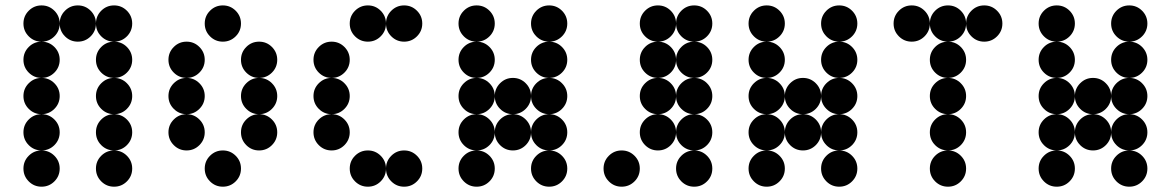

<svg xmlns="http://www.w3.org/2000/svg" viewBox="-20 -704 4415 724"><path d="M205.1 -615.2Q205.1 -586.9 185.1 -566.9Q165 -546.9 136.7 -546.9Q108.4 -546.9 88.4 -566.9Q68.4 -586.9 68.4 -615.2Q68.4 -643.6 88.4 -663.6Q108.4 -683.6 136.7 -683.6Q165 -683.6 185.1 -663.6Q205.1 -643.6 205.1 -615.2ZM341.8 -615.2Q341.8 -586.9 321.8 -566.9Q301.8 -546.9 273.4 -546.9Q245.1 -546.9 225.1 -566.9Q205.1 -586.9 205.1 -615.2Q205.1 -643.6 225.1 -663.6Q245.1 -683.6 273.4 -683.6Q301.8 -683.6 321.8 -663.6Q341.8 -643.6 341.8 -615.2ZM478.5 -615.2Q478.5 -586.9 458.5 -566.9Q438.5 -546.9 410.2 -546.9Q381.8 -546.9 361.8 -566.9Q341.8 -586.9 341.8 -615.2Q341.8 -643.6 361.8 -663.6Q381.8 -683.6 410.2 -683.6Q438.5 -683.6 458.5 -663.6Q478.5 -643.6 478.5 -615.2ZM205.1 -478.5Q205.1 -450.2 185.1 -430.2Q165 -410.2 136.7 -410.2Q108.4 -410.2 88.4 -430.2Q68.4 -450.2 68.4 -478.5Q68.4 -506.8 88.4 -526.9Q108.4 -546.9 136.7 -546.9Q165 -546.9 185.1 -526.9Q205.1 -506.8 205.1 -478.5ZM478.5 -478.5Q478.5 -450.2 458.5 -430.2Q438.5 -410.2 410.2 -410.2Q381.8 -410.2 361.8 -430.2Q341.8 -450.2 341.8 -478.5Q341.8 -506.8 361.8 -526.9Q381.8 -546.9 410.2 -546.9Q438.5 -546.9 458.5 -526.9Q478.5 -506.8 478.5 -478.5ZM205.1 -341.8Q205.1 -313.5 185.1 -293.5Q165 -273.4 136.7 -273.4Q108.4 -273.4 88.4 -293.5Q68.4 -313.5 68.4 -341.8Q68.4 -370.1 88.4 -390.1Q108.4 -410.2 136.7 -410.2Q165 -410.2 185.1 -390.1Q205.1 -370.1 205.1 -341.8ZM478.5 -341.8Q478.5 -313.5 458.5 -293.5Q438.5 -273.4 410.2 -273.4Q381.8 -273.4 361.8 -293.5Q341.8 -313.5 341.8 -341.8Q341.8 -370.1 361.8 -390.1Q381.8 -410.2 410.2 -410.2Q438.5 -410.2 458.5 -390.1Q478.5 -370.1 478.5 -341.8ZM205.1 -205.1Q205.1 -176.8 185.1 -156.7Q165 -136.7 136.7 -136.7Q108.4 -136.7 88.4 -156.7Q68.4 -176.8 68.4 -205.1Q68.4 -233.4 88.4 -253.4Q108.4 -273.4 136.7 -273.4Q165 -273.4 185.1 -253.4Q205.1 -233.4 205.1 -205.1ZM478.5 -205.1Q478.5 -176.8 458.5 -156.7Q438.5 -136.7 410.2 -136.7Q381.8 -136.7 361.8 -156.7Q341.8 -176.8 341.8 -205.1Q341.8 -233.4 361.8 -253.4Q381.8 -273.4 410.2 -273.4Q438.5 -273.4 458.5 -253.4Q478.5 -233.4 478.5 -205.1ZM205.1 -68.4Q205.1 -40 185.1 -20Q165 0 136.7 0Q108.4 0 88.4 -20Q68.4 -40 68.4 -68.4Q68.4 -96.7 88.4 -116.7Q108.4 -136.7 136.7 -136.7Q165 -136.7 185.1 -116.7Q205.1 -96.7 205.1 -68.4ZM478.5 -68.4Q478.5 -40 458.5 -20Q438.5 0 410.2 0Q381.8 0 361.8 -20Q341.8 -40 341.8 -68.4Q341.8 -96.7 361.8 -116.7Q381.8 -136.7 410.2 -136.7Q438.5 -136.7 458.5 -116.7Q478.5 -96.7 478.5 -68.4Z M888.7 -615.2Q888.7 -586.9 868.7 -566.9Q848.6 -546.9 820.3 -546.9Q792 -546.9 772 -566.9Q752 -586.9 752 -615.2Q752 -643.6 772 -663.6Q792 -683.6 820.3 -683.6Q848.6 -683.6 868.7 -663.6Q888.7 -643.6 888.7 -615.2ZM752 -478.5Q752 -450.2 731.9 -430.2Q711.9 -410.2 683.6 -410.2Q655.3 -410.2 635.3 -430.2Q615.2 -450.2 615.2 -478.5Q615.2 -506.8 635.3 -526.9Q655.3 -546.9 683.6 -546.9Q711.9 -546.9 731.9 -526.9Q752 -506.8 752 -478.5ZM1025.4 -478.5Q1025.4 -450.2 1005.4 -430.2Q985.4 -410.2 957 -410.2Q928.7 -410.2 908.7 -430.2Q888.7 -450.2 888.7 -478.5Q888.7 -506.8 908.7 -526.9Q928.7 -546.9 957 -546.9Q985.4 -546.9 1005.4 -526.9Q1025.4 -506.8 1025.4 -478.5ZM752 -341.8Q752 -313.5 731.9 -293.5Q711.9 -273.4 683.6 -273.4Q655.3 -273.4 635.3 -293.5Q615.2 -313.5 615.2 -341.8Q615.2 -370.1 635.3 -390.1Q655.3 -410.2 683.6 -410.2Q711.9 -410.2 731.9 -390.1Q752 -370.1 752 -341.8ZM1025.4 -341.8Q1025.4 -313.5 1005.4 -293.5Q985.4 -273.4 957 -273.4Q928.7 -273.4 908.7 -293.5Q888.7 -313.5 888.7 -341.8Q888.7 -370.1 908.7 -390.1Q928.7 -410.2 957 -410.2Q985.4 -410.2 1005.4 -390.1Q1025.4 -370.1 1025.4 -341.8ZM752 -205.1Q752 -176.8 731.9 -156.7Q711.9 -136.7 683.6 -136.7Q655.3 -136.7 635.3 -156.7Q615.2 -176.8 615.2 -205.1Q615.2 -233.4 635.3 -253.4Q655.3 -273.4 683.6 -273.4Q711.9 -273.4 731.9 -253.4Q752 -233.4 752 -205.1ZM1025.4 -205.1Q1025.4 -176.8 1005.4 -156.7Q985.4 -136.7 957 -136.7Q928.7 -136.7 908.7 -156.7Q888.7 -176.8 888.7 -205.1Q888.7 -233.4 908.7 -253.4Q928.7 -273.4 957 -273.4Q985.4 -273.4 1005.4 -253.4Q1025.4 -233.4 1025.4 -205.1ZM888.7 -68.4Q888.7 -40 868.7 -20Q848.6 0 820.3 0Q792 0 772 -20Q752 -40 752 -68.4Q752 -96.7 772 -116.7Q792 -136.7 820.3 -136.7Q848.6 -136.7 868.7 -116.7Q888.7 -96.7 888.7 -68.4Z M1435.5 -615.2Q1435.5 -586.9 1415.5 -566.9Q1395.5 -546.9 1367.2 -546.9Q1338.9 -546.9 1318.8 -566.9Q1298.8 -586.9 1298.8 -615.2Q1298.8 -643.6 1318.8 -663.6Q1338.9 -683.6 1367.2 -683.6Q1395.5 -683.6 1415.5 -663.6Q1435.5 -643.6 1435.5 -615.2ZM1572.3 -615.2Q1572.3 -586.9 1552.2 -566.9Q1532.2 -546.9 1503.9 -546.9Q1475.6 -546.9 1455.6 -566.9Q1435.5 -586.9 1435.5 -615.2Q1435.5 -643.6 1455.6 -663.6Q1475.6 -683.6 1503.9 -683.6Q1532.2 -683.6 1552.2 -663.6Q1572.3 -643.6 1572.3 -615.2ZM1298.8 -478.5Q1298.8 -450.2 1278.8 -430.2Q1258.8 -410.2 1230.5 -410.2Q1202.1 -410.2 1182.1 -430.2Q1162.1 -450.2 1162.1 -478.5Q1162.1 -506.8 1182.1 -526.9Q1202.1 -546.9 1230.5 -546.9Q1258.8 -546.9 1278.8 -526.9Q1298.8 -506.8 1298.8 -478.5ZM1298.8 -341.8Q1298.8 -313.5 1278.8 -293.5Q1258.8 -273.4 1230.5 -273.4Q1202.1 -273.4 1182.1 -293.5Q1162.1 -313.5 1162.1 -341.8Q1162.1 -370.1 1182.1 -390.1Q1202.1 -410.2 1230.5 -410.2Q1258.8 -410.2 1278.8 -390.1Q1298.8 -370.1 1298.8 -341.8ZM1298.8 -205.1Q1298.8 -176.8 1278.8 -156.7Q1258.8 -136.7 1230.5 -136.7Q1202.1 -136.7 1182.1 -156.7Q1162.1 -176.8 1162.1 -205.1Q1162.1 -233.4 1182.1 -253.4Q1202.1 -273.4 1230.5 -273.4Q1258.8 -273.4 1278.8 -253.4Q1298.8 -233.4 1298.8 -205.1ZM1435.5 -68.4Q1435.5 -40 1415.5 -20Q1395.5 0 1367.2 0Q1338.9 0 1318.8 -20Q1298.8 -40 1298.8 -68.4Q1298.8 -96.7 1318.8 -116.7Q1338.9 -136.7 1367.2 -136.7Q1395.5 -136.7 1415.5 -116.7Q1435.5 -96.7 1435.5 -68.4ZM1572.3 -68.4Q1572.3 -40 1552.2 -20Q1532.2 0 1503.9 0Q1475.6 0 1455.6 -20Q1435.5 -40 1435.5 -68.4Q1435.5 -96.7 1455.6 -116.7Q1475.6 -136.7 1503.9 -136.7Q1532.2 -136.7 1552.2 -116.7Q1572.3 -96.7 1572.3 -68.4Z M1845.7 -615.2Q1845.7 -586.9 1825.7 -566.9Q1805.7 -546.9 1777.3 -546.9Q1749 -546.9 1729 -566.9Q1709 -586.9 1709 -615.2Q1709 -643.6 1729 -663.6Q1749 -683.6 1777.3 -683.6Q1805.7 -683.6 1825.7 -663.6Q1845.7 -643.6 1845.7 -615.2ZM2119.1 -615.2Q2119.1 -586.9 2099.1 -566.9Q2079.1 -546.9 2050.8 -546.9Q2022.5 -546.9 2002.4 -566.9Q1982.4 -586.9 1982.4 -615.2Q1982.4 -643.6 2002.4 -663.6Q2022.5 -683.6 2050.8 -683.6Q2079.1 -683.6 2099.1 -663.6Q2119.1 -643.6 2119.1 -615.2ZM1845.7 -478.5Q1845.7 -450.2 1825.7 -430.2Q1805.7 -410.2 1777.3 -410.2Q1749 -410.2 1729 -430.2Q1709 -450.2 1709 -478.5Q1709 -506.8 1729 -526.9Q1749 -546.9 1777.3 -546.9Q1805.7 -546.9 1825.7 -526.9Q1845.7 -506.8 1845.7 -478.5ZM2119.1 -478.5Q2119.1 -450.2 2099.1 -430.2Q2079.1 -410.2 2050.8 -410.2Q2022.5 -410.2 2002.4 -430.2Q1982.4 -450.2 1982.4 -478.5Q1982.4 -506.8 2002.4 -526.9Q2022.5 -546.9 2050.8 -546.9Q2079.1 -546.9 2099.1 -526.9Q2119.1 -506.8 2119.1 -478.5ZM1845.7 -341.8Q1845.7 -313.5 1825.7 -293.5Q1805.7 -273.4 1777.3 -273.4Q1749 -273.4 1729 -293.5Q1709 -313.5 1709 -341.8Q1709 -370.1 1729 -390.1Q1749 -410.2 1777.3 -410.2Q1805.7 -410.2 1825.7 -390.1Q1845.7 -370.1 1845.7 -341.8ZM1982.4 -341.8Q1982.4 -313.5 1962.4 -293.5Q1942.4 -273.4 1914.1 -273.4Q1885.7 -273.4 1865.7 -293.5Q1845.7 -313.5 1845.7 -341.8Q1845.7 -370.1 1865.7 -390.1Q1885.7 -410.2 1914.1 -410.2Q1942.4 -410.2 1962.4 -390.1Q1982.4 -370.1 1982.4 -341.8ZM2119.1 -341.8Q2119.1 -313.5 2099.1 -293.5Q2079.1 -273.4 2050.8 -273.4Q2022.5 -273.4 2002.4 -293.5Q1982.4 -313.5 1982.4 -341.8Q1982.4 -370.1 2002.4 -390.1Q2022.5 -410.2 2050.8 -410.2Q2079.1 -410.2 2099.1 -390.1Q2119.1 -370.1 2119.1 -341.8ZM1845.7 -205.1Q1845.7 -176.8 1825.7 -156.7Q1805.7 -136.7 1777.3 -136.7Q1749 -136.7 1729 -156.7Q1709 -176.8 1709 -205.1Q1709 -233.4 1729 -253.4Q1749 -273.4 1777.3 -273.4Q1805.7 -273.4 1825.7 -253.4Q1845.7 -233.4 1845.7 -205.1ZM1982.4 -205.1Q1982.4 -176.8 1962.4 -156.7Q1942.4 -136.7 1914.1 -136.7Q1885.7 -136.7 1865.7 -156.7Q1845.7 -176.8 1845.7 -205.1Q1845.7 -233.4 1865.7 -253.4Q1885.7 -273.4 1914.1 -273.4Q1942.4 -273.4 1962.4 -253.4Q1982.4 -233.4 1982.4 -205.1ZM2119.1 -205.1Q2119.1 -176.8 2099.1 -156.7Q2079.1 -136.7 2050.8 -136.7Q2022.5 -136.7 2002.4 -156.7Q1982.4 -176.8 1982.4 -205.1Q1982.4 -233.4 2002.4 -253.4Q2022.5 -273.4 2050.8 -273.4Q2079.1 -273.4 2099.1 -253.4Q2119.1 -233.4 2119.1 -205.1ZM1845.7 -68.4Q1845.7 -40 1825.7 -20Q1805.7 0 1777.3 0Q1749 0 1729 -20Q1709 -40 1709 -68.4Q1709 -96.7 1729 -116.7Q1749 -136.7 1777.3 -136.7Q1805.7 -136.7 1825.7 -116.7Q1845.7 -96.7 1845.7 -68.4ZM2119.1 -68.4Q2119.1 -40 2099.1 -20Q2079.1 0 2050.8 0Q2022.5 0 2002.4 -20Q1982.4 -40 1982.4 -68.4Q1982.4 -96.7 2002.4 -116.7Q2022.5 -136.7 2050.8 -136.7Q2079.1 -136.7 2099.1 -116.7Q2119.1 -96.7 2119.1 -68.4Z M2529.3 -615.2Q2529.3 -586.9 2509.3 -566.9Q2489.3 -546.9 2460.9 -546.9Q2432.6 -546.9 2412.6 -566.9Q2392.6 -586.9 2392.6 -615.2Q2392.6 -643.6 2412.6 -663.6Q2432.6 -683.6 2460.9 -683.6Q2489.3 -683.6 2509.3 -663.6Q2529.3 -643.6 2529.3 -615.2ZM2666 -615.2Q2666 -586.9 2646 -566.9Q2626 -546.9 2597.7 -546.9Q2569.3 -546.9 2549.3 -566.9Q2529.3 -586.9 2529.3 -615.2Q2529.3 -643.6 2549.3 -663.6Q2569.3 -683.6 2597.7 -683.6Q2626 -683.6 2646 -663.6Q2666 -643.6 2666 -615.2ZM2529.3 -478.5Q2529.3 -450.2 2509.3 -430.2Q2489.3 -410.2 2460.9 -410.2Q2432.6 -410.2 2412.6 -430.2Q2392.6 -450.2 2392.6 -478.5Q2392.6 -506.8 2412.6 -526.9Q2432.6 -546.9 2460.9 -546.9Q2489.3 -546.9 2509.3 -526.9Q2529.3 -506.8 2529.3 -478.5ZM2666 -478.5Q2666 -450.2 2646 -430.2Q2626 -410.2 2597.7 -410.2Q2569.3 -410.2 2549.3 -430.2Q2529.3 -450.2 2529.3 -478.5Q2529.3 -506.8 2549.3 -526.9Q2569.3 -546.9 2597.7 -546.9Q2626 -546.9 2646 -526.9Q2666 -506.8 2666 -478.5ZM2529.3 -341.8Q2529.3 -313.5 2509.3 -293.5Q2489.3 -273.4 2460.9 -273.4Q2432.6 -273.4 2412.6 -293.5Q2392.6 -313.5 2392.6 -341.8Q2392.6 -370.1 2412.6 -390.1Q2432.6 -410.2 2460.9 -410.2Q2489.3 -410.2 2509.3 -390.1Q2529.3 -370.1 2529.3 -341.8ZM2666 -341.8Q2666 -313.5 2646 -293.5Q2626 -273.4 2597.7 -273.4Q2569.3 -273.4 2549.3 -293.5Q2529.3 -313.5 2529.3 -341.8Q2529.3 -370.1 2549.3 -390.1Q2569.3 -410.2 2597.7 -410.2Q2626 -410.2 2646 -390.1Q2666 -370.1 2666 -341.8ZM2529.3 -205.1Q2529.3 -176.8 2509.3 -156.7Q2489.3 -136.7 2460.9 -136.7Q2432.6 -136.7 2412.6 -156.7Q2392.6 -176.8 2392.6 -205.1Q2392.6 -233.4 2412.6 -253.4Q2432.6 -273.4 2460.9 -273.4Q2489.3 -273.4 2509.3 -253.4Q2529.3 -233.4 2529.3 -205.1ZM2666 -205.1Q2666 -176.8 2646 -156.7Q2626 -136.7 2597.7 -136.7Q2569.3 -136.7 2549.3 -156.7Q2529.3 -176.8 2529.3 -205.1Q2529.3 -233.4 2549.3 -253.4Q2569.3 -273.4 2597.7 -273.4Q2626 -273.4 2646 -253.4Q2666 -233.4 2666 -205.1ZM2392.6 -68.4Q2392.6 -40 2372.6 -20Q2352.5 0 2324.2 0Q2295.9 0 2275.9 -20Q2255.9 -40 2255.9 -68.4Q2255.9 -96.7 2275.9 -116.7Q2295.9 -136.7 2324.2 -136.7Q2352.5 -136.7 2372.6 -116.7Q2392.6 -96.7 2392.6 -68.4ZM2666 -68.4Q2666 -40 2646 -20Q2626 0 2597.7 0Q2569.3 0 2549.3 -20Q2529.3 -40 2529.3 -68.4Q2529.3 -96.7 2549.3 -116.7Q2569.3 -136.7 2597.7 -136.7Q2626 -136.7 2646 -116.7Q2666 -96.7 2666 -68.4Z M2939.5 -615.2Q2939.5 -586.9 2919.4 -566.9Q2899.4 -546.9 2871.1 -546.9Q2842.8 -546.9 2822.8 -566.9Q2802.7 -586.9 2802.7 -615.2Q2802.7 -643.6 2822.8 -663.6Q2842.8 -683.6 2871.1 -683.6Q2899.4 -683.6 2919.4 -663.6Q2939.5 -643.6 2939.5 -615.2ZM3212.9 -615.2Q3212.9 -586.9 3192.9 -566.9Q3172.9 -546.9 3144.5 -546.9Q3116.2 -546.9 3096.2 -566.9Q3076.2 -586.9 3076.2 -615.2Q3076.2 -643.6 3096.2 -663.6Q3116.2 -683.6 3144.5 -683.6Q3172.9 -683.6 3192.9 -663.6Q3212.9 -643.6 3212.9 -615.2ZM2939.5 -478.5Q2939.5 -450.2 2919.4 -430.2Q2899.4 -410.2 2871.1 -410.2Q2842.8 -410.2 2822.8 -430.2Q2802.7 -450.2 2802.7 -478.5Q2802.7 -506.8 2822.8 -526.9Q2842.8 -546.9 2871.1 -546.9Q2899.4 -546.9 2919.4 -526.9Q2939.5 -506.8 2939.5 -478.5ZM3212.9 -478.5Q3212.9 -450.2 3192.9 -430.2Q3172.9 -410.2 3144.5 -410.2Q3116.2 -410.2 3096.2 -430.2Q3076.2 -450.2 3076.2 -478.5Q3076.2 -506.8 3096.2 -526.9Q3116.2 -546.9 3144.5 -546.9Q3172.9 -546.9 3192.9 -526.9Q3212.9 -506.8 3212.9 -478.5ZM2939.5 -341.8Q2939.5 -313.5 2919.4 -293.5Q2899.4 -273.4 2871.1 -273.4Q2842.8 -273.4 2822.8 -293.5Q2802.7 -313.5 2802.7 -341.8Q2802.7 -370.1 2822.8 -390.1Q2842.8 -410.2 2871.1 -410.2Q2899.4 -410.2 2919.4 -390.1Q2939.5 -370.1 2939.5 -341.8ZM3076.2 -341.8Q3076.2 -313.5 3056.2 -293.5Q3036.1 -273.4 3007.8 -273.4Q2979.5 -273.4 2959.5 -293.5Q2939.5 -313.5 2939.5 -341.8Q2939.5 -370.1 2959.5 -390.1Q2979.5 -410.2 3007.8 -410.2Q3036.1 -410.2 3056.2 -390.1Q3076.2 -370.1 3076.2 -341.8ZM3212.9 -341.8Q3212.9 -313.5 3192.9 -293.5Q3172.9 -273.4 3144.5 -273.4Q3116.2 -273.4 3096.2 -293.5Q3076.2 -313.5 3076.2 -341.8Q3076.2 -370.1 3096.2 -390.1Q3116.2 -410.2 3144.5 -410.2Q3172.9 -410.2 3192.9 -390.1Q3212.9 -370.1 3212.9 -341.8ZM2939.5 -205.1Q2939.5 -176.8 2919.4 -156.7Q2899.4 -136.7 2871.1 -136.7Q2842.8 -136.7 2822.8 -156.7Q2802.7 -176.8 2802.7 -205.1Q2802.7 -233.4 2822.8 -253.4Q2842.8 -273.4 2871.1 -273.4Q2899.4 -273.4 2919.4 -253.4Q2939.5 -233.4 2939.5 -205.1ZM3076.2 -205.1Q3076.2 -176.8 3056.2 -156.7Q3036.1 -136.7 3007.8 -136.7Q2979.5 -136.7 2959.5 -156.7Q2939.5 -176.8 2939.5 -205.1Q2939.5 -233.4 2959.5 -253.4Q2979.5 -273.4 3007.8 -273.4Q3036.1 -273.4 3056.2 -253.4Q3076.2 -233.4 3076.2 -205.1ZM3212.9 -205.1Q3212.9 -176.8 3192.9 -156.7Q3172.9 -136.7 3144.5 -136.7Q3116.2 -136.7 3096.2 -156.7Q3076.2 -176.8 3076.2 -205.1Q3076.2 -233.4 3096.2 -253.4Q3116.2 -273.4 3144.5 -273.4Q3172.9 -273.4 3192.9 -253.4Q3212.9 -233.4 3212.9 -205.1ZM2939.5 -68.4Q2939.5 -40 2919.4 -20Q2899.4 0 2871.1 0Q2842.8 0 2822.8 -20Q2802.7 -40 2802.7 -68.4Q2802.7 -96.7 2822.8 -116.7Q2842.8 -136.7 2871.1 -136.7Q2899.4 -136.7 2919.4 -116.7Q2939.5 -96.7 2939.5 -68.4ZM3212.9 -68.4Q3212.9 -40 3192.9 -20Q3172.9 0 3144.5 0Q3116.2 0 3096.2 -20Q3076.2 -40 3076.2 -68.4Q3076.2 -96.7 3096.2 -116.7Q3116.2 -136.7 3144.5 -136.7Q3172.9 -136.7 3192.9 -116.7Q3212.9 -96.7 3212.9 -68.4Z M3486.3 -615.2Q3486.3 -586.9 3466.3 -566.9Q3446.3 -546.9 3418 -546.9Q3389.6 -546.9 3369.6 -566.9Q3349.6 -586.9 3349.6 -615.2Q3349.6 -643.6 3369.6 -663.6Q3389.6 -683.6 3418 -683.6Q3446.3 -683.6 3466.3 -663.6Q3486.3 -643.6 3486.3 -615.2ZM3623 -615.2Q3623 -586.9 3603 -566.9Q3583 -546.9 3554.7 -546.9Q3526.4 -546.9 3506.3 -566.9Q3486.3 -586.9 3486.3 -615.2Q3486.3 -643.6 3506.3 -663.6Q3526.4 -683.6 3554.7 -683.6Q3583 -683.6 3603 -663.6Q3623 -643.6 3623 -615.2ZM3759.8 -615.2Q3759.8 -586.9 3739.7 -566.9Q3719.7 -546.9 3691.4 -546.9Q3663.1 -546.9 3643.1 -566.9Q3623 -586.9 3623 -615.2Q3623 -643.6 3643.1 -663.6Q3663.1 -683.6 3691.4 -683.6Q3719.7 -683.6 3739.7 -663.6Q3759.8 -643.6 3759.8 -615.2ZM3623 -478.5Q3623 -450.2 3603 -430.2Q3583 -410.2 3554.7 -410.2Q3526.4 -410.2 3506.3 -430.2Q3486.3 -450.2 3486.3 -478.5Q3486.3 -506.8 3506.3 -526.9Q3526.4 -546.9 3554.7 -546.9Q3583 -546.9 3603 -526.9Q3623 -506.8 3623 -478.5ZM3623 -341.8Q3623 -313.5 3603 -293.5Q3583 -273.4 3554.7 -273.4Q3526.4 -273.4 3506.3 -293.5Q3486.3 -313.5 3486.3 -341.8Q3486.3 -370.1 3506.3 -390.1Q3526.4 -410.2 3554.7 -410.2Q3583 -410.2 3603 -390.1Q3623 -370.1 3623 -341.8ZM3623 -205.1Q3623 -176.8 3603 -156.7Q3583 -136.7 3554.7 -136.7Q3526.4 -136.7 3506.3 -156.7Q3486.3 -176.8 3486.3 -205.1Q3486.3 -233.4 3506.3 -253.4Q3526.4 -273.4 3554.7 -273.4Q3583 -273.4 3603 -253.4Q3623 -233.4 3623 -205.1ZM3623 -68.4Q3623 -40 3603 -20Q3583 0 3554.7 0Q3526.4 0 3506.3 -20Q3486.3 -40 3486.3 -68.4Q3486.3 -96.7 3506.3 -116.7Q3526.4 -136.7 3554.7 -136.7Q3583 -136.7 3603 -116.7Q3623 -96.7 3623 -68.4Z M4033.2 -615.2Q4033.2 -586.9 4013.2 -566.9Q3993.2 -546.9 3964.8 -546.9Q3936.5 -546.9 3916.5 -566.9Q3896.5 -586.9 3896.5 -615.2Q3896.5 -643.6 3916.5 -663.6Q3936.5 -683.6 3964.8 -683.6Q3993.2 -683.6 4013.2 -663.6Q4033.2 -643.6 4033.2 -615.2ZM4306.6 -615.2Q4306.6 -586.9 4286.6 -566.9Q4266.6 -546.9 4238.3 -546.9Q4210 -546.9 4189.9 -566.9Q4169.9 -586.9 4169.9 -615.2Q4169.9 -643.6 4189.9 -663.6Q4210 -683.6 4238.3 -683.6Q4266.6 -683.6 4286.6 -663.6Q4306.6 -643.6 4306.6 -615.2ZM4033.2 -478.5Q4033.2 -450.2 4013.2 -430.2Q3993.2 -410.2 3964.8 -410.2Q3936.5 -410.2 3916.5 -430.2Q3896.5 -450.2 3896.5 -478.5Q3896.5 -506.8 3916.5 -526.9Q3936.5 -546.9 3964.8 -546.9Q3993.2 -546.9 4013.2 -526.9Q4033.2 -506.8 4033.2 -478.5ZM4306.6 -478.5Q4306.6 -450.2 4286.6 -430.2Q4266.6 -410.2 4238.3 -410.2Q4210 -410.2 4189.9 -430.2Q4169.9 -450.2 4169.9 -478.5Q4169.9 -506.8 4189.9 -526.9Q4210 -546.9 4238.3 -546.9Q4266.6 -546.9 4286.6 -526.9Q4306.6 -506.8 4306.6 -478.5ZM4033.2 -341.8Q4033.2 -313.5 4013.2 -293.5Q3993.2 -273.4 3964.8 -273.4Q3936.5 -273.4 3916.5 -293.5Q3896.5 -313.5 3896.5 -341.8Q3896.5 -370.1 3916.5 -390.1Q3936.5 -410.2 3964.8 -410.2Q3993.2 -410.2 4013.2 -390.1Q4033.2 -370.1 4033.2 -341.8ZM4169.9 -341.8Q4169.9 -313.5 4149.9 -293.5Q4129.9 -273.4 4101.6 -273.4Q4073.2 -273.4 4053.2 -293.5Q4033.2 -313.5 4033.2 -341.8Q4033.2 -370.1 4053.2 -390.1Q4073.2 -410.2 4101.6 -410.2Q4129.9 -410.2 4149.9 -390.1Q4169.9 -370.1 4169.9 -341.8ZM4306.6 -341.8Q4306.6 -313.5 4286.6 -293.5Q4266.6 -273.4 4238.3 -273.4Q4210 -273.4 4189.9 -293.5Q4169.9 -313.5 4169.9 -341.8Q4169.9 -370.1 4189.9 -390.1Q4210 -410.2 4238.3 -410.2Q4266.6 -410.2 4286.6 -390.1Q4306.6 -370.1 4306.6 -341.8ZM4033.2 -205.1Q4033.2 -176.8 4013.2 -156.7Q3993.2 -136.7 3964.8 -136.7Q3936.5 -136.7 3916.5 -156.7Q3896.5 -176.8 3896.5 -205.1Q3896.5 -233.4 3916.5 -253.4Q3936.5 -273.4 3964.8 -273.4Q3993.2 -273.4 4013.2 -253.4Q4033.2 -233.4 4033.2 -205.1ZM4169.9 -205.1Q4169.9 -176.8 4149.9 -156.7Q4129.9 -136.7 4101.6 -136.7Q4073.2 -136.7 4053.2 -156.7Q4033.2 -176.8 4033.2 -205.1Q4033.2 -233.4 4053.2 -253.4Q4073.2 -273.4 4101.6 -273.4Q4129.9 -273.4 4149.9 -253.4Q4169.9 -233.4 4169.9 -205.1ZM4306.6 -205.1Q4306.6 -176.8 4286.6 -156.7Q4266.6 -136.7 4238.3 -136.7Q4210 -136.7 4189.9 -156.7Q4169.9 -176.8 4169.9 -205.1Q4169.9 -233.4 4189.9 -253.4Q4210 -273.4 4238.3 -273.4Q4266.6 -273.4 4286.6 -253.4Q4306.6 -233.4 4306.6 -205.1ZM4033.2 -68.4Q4033.2 -40 4013.2 -20Q3993.2 0 3964.8 0Q3936.5 0 3916.5 -20Q3896.5 -40 3896.5 -68.4Q3896.5 -96.7 3916.5 -116.7Q3936.5 -136.7 3964.8 -136.7Q3993.2 -136.7 4013.2 -116.7Q4033.2 -96.7 4033.2 -68.4ZM4306.6 -68.4Q4306.6 -40 4286.6 -20Q4266.6 0 4238.3 0Q4210 0 4189.9 -20Q4169.9 -40 4169.9 -68.4Q4169.9 -96.7 4189.9 -116.7Q4210 -136.7 4238.3 -136.7Q4266.6 -136.7 4286.6 -116.7Q4306.6 -96.7 4306.6 -68.4Z"/></svg>

Font: DatDot
Style: Bold
Weight: 700
Designer: GGBot
Version: 1.00